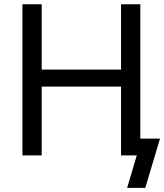

<svg xmlns="http://www.w3.org/2000/svg" viewBox="-20 -748 790 924"><path d="M87.9 0V-727.5H180.7V-413.1H562.5V-727.5H655.3V0H562.5V-331.1H180.7V0ZM591.8 156.2 638.2 0H606.4V-81.1H750L679.2 156.2Z"/></svg>

Font: Inter-Regular
Style: Regular
Weight: 400
Designer: Rasmus Andersson
Foundry: rsms
Version: Version 4.000;git-a52131595